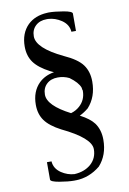

<svg xmlns="http://www.w3.org/2000/svg" viewBox="-99 -769 692 1031"><g transform="rotate(-10 247.5 -253.5)"><path d="M266.1 -156.7Q293.5 -164.6 313.5 -182.6Q349.1 -214.4 349.1 -263.7Q349.1 -266.1 348.6 -268.6H347.7Q347.2 -275.4 345.7 -281.7Q335 -311.5 290.5 -343.8Q261.7 -357.9 229 -357.9Q190.9 -357.9 168 -336.2Q145 -314.5 145 -278.8Q145 -218.8 266.1 -156.7ZM227.5 168.9Q282.7 166 317.9 135.3Q353 104 353 54.7Q353 -6.3 198.7 -80.1Q138.7 -111.3 113 -147Q87.4 -182.6 87.4 -233.4Q87.4 -305.7 130.9 -349.1Q163.6 -380.9 213.9 -389.2L194.3 -398.4Q134.3 -429.7 108.6 -465.3Q83 -501 83 -551.8Q83 -624 126.5 -667.5Q166.5 -706.1 231.9 -709.5Q235.8 -710 240.2 -710H241.7Q273.9 -710 321.3 -701.9Q368.7 -693.8 368.7 -681.6V-586.9H343.8Q341.3 -626.5 304.7 -651.4Q270.5 -674.3 231.9 -676.3H224.6Q186.5 -676.3 163.6 -654.5Q140.6 -632.8 140.6 -597.2Q140.6 -532.7 280.8 -465.8Q353.5 -433.1 380.6 -395.8Q407.7 -358.4 407.7 -304.2Q407.7 -220.7 358.4 -166.5Q335.4 -147.5 310.1 -135.3Q362.8 -107.9 385.3 -77.6Q412.1 -40 412.1 13.7Q412.1 97.2 362.8 151.9Q302.2 201.7 227.5 203.1V202.6Q224.6 203.1 221.2 203.1H219.7Q187.5 203.1 140.1 195.1Q92.8 187 92.8 174.8V80.1H117.7Q120.1 119.6 156.7 144.5Q189.9 166.5 227.5 168.9Z"/></g></svg>

Font: Otrack
Style: Regular
Weight: 400
Designer: Sodina
Foundry: Sodina
Version: Version 2.10 June 16, 2016